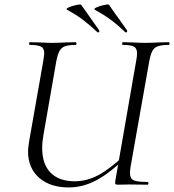

<svg xmlns="http://www.w3.org/2000/svg" viewBox="-20 -810 763 842"><path d="M103 -146Q103 -158 107 -186L170 -544Q174 -570 174 -576Q174 -598 160 -605.5Q146 -613 110 -613Q108 -613 108 -619Q108 -625 110 -625L151 -624Q187 -622 209 -622Q233 -622 271 -624L312 -625Q315 -625 315 -619Q315 -613 312 -613Q280 -613 264.5 -607Q249 -601 241 -586.5Q233 -572 227 -542L171 -221Q165 -188 165 -161Q165 -90 202 -52.5Q239 -15 308 -15Q360 -15 410.5 -41.5Q461 -68 530 -133L539 -125Q463 -52 403.5 -20Q344 12 281 12Q200 12 151.5 -30.5Q103 -73 103 -146ZM486 -19 577 -542Q581 -561 581 -576Q581 -598 567.5 -605.5Q554 -613 518 -613Q516 -613 516 -619Q516 -625 518 -625L559 -624Q597 -622 619 -622Q640 -622 678 -624L721 -625Q723 -625 723 -619Q723 -613 721 -613Q690 -613 673.5 -607.5Q657 -602 649 -588Q641 -574 635 -544L553 -81Q550 -63 550 -51Q550 -27 566 -19.5Q582 -12 627 -12Q631 -12 631 -6Q631 0 627 0L546 -1L498 0Q488 0 486 -3Q484 -6 486 -19ZM396 -767Q389 -771 403 -777.5Q417 -784 435.5 -788Q454 -792 458 -789Q488 -745 504 -724L537 -677Q538 -676 538 -674Q538 -671 535 -668.5Q532 -666 529 -669Q496 -701 465.5 -723.5Q435 -746 396 -767ZM274 -767Q267 -771 281 -777.5Q295 -784 313.5 -788Q332 -792 336 -789L415 -677Q416 -676 416 -674Q416 -671 413 -668.5Q410 -666 407 -669Q372 -702 342 -724.5Q312 -747 274 -767Z"/></svg>

Font: Cormorant Infant
Style: Italic
Weight: 400
Italic angle: -10°
Designer: Christian Thalmann (Catharsis Fonts)
Foundry: Catharsis Fonts
Version: Version 4.000